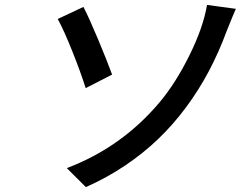

<svg xmlns="http://www.w3.org/2000/svg" viewBox="-20 -727 996 780"><path d="M251.4 -44Q475.1 -128.9 628.9 -312.1Q693.9 -389.6 749.8 -502.7Q805.8 -615.8 821 -707L938.2 -691.1Q929.3 -671.9 900.6 -600.1Q869 -514.6 828.7 -438.4Q788.4 -362.2 736.7 -292.3Q685 -222.3 623.8 -163.4Q562.5 -104.4 487.9 -54.3Q413.4 -4.3 328.8 33ZM214.5 -649.9 318.9 -698.9Q342 -654.5 378.7 -566.6Q415.5 -478.7 435.4 -424L328.1 -369Q308.2 -432.2 274.3 -517.4Q240.4 -602.6 214.5 -649.9Z"/></svg>

Font: Karasuma Gothic
Style: Medium Italic
Weight: 500
Italic angle: 9.39998°
Designer: Rasmus Andersson / Ryoko Nishizuka
Foundry: Genbu
Version: Version 1.00